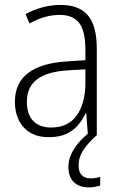

<svg xmlns="http://www.w3.org/2000/svg" viewBox="-20 -561 498 799"><path d="M231.9 -540.5Q309.6 -540.5 346.2 -496.8Q382.8 -453.1 382.8 -357.9V0H345.7L338.9 -89.4H336.4Q323.2 -61.5 303.7 -39.1Q284.2 -16.6 255.1 -3.4Q226.1 9.8 183.1 9.8Q136.7 9.8 105.5 -9.3Q74.2 -28.3 58.1 -61.3Q42 -94.2 42 -136.7Q42 -215.8 97.2 -257.3Q152.3 -298.8 255.4 -305.2L335.4 -310.5V-352.1Q335.4 -432.6 309.3 -465.8Q283.2 -499 228.5 -499Q198.2 -499 167.2 -490.5Q136.2 -481.9 102.5 -463.4L86.4 -502.4Q118.7 -520 155.8 -530.3Q192.9 -540.5 231.9 -540.5ZM335.4 -272.5 260.3 -268.1Q176.3 -262.7 134 -230.7Q91.8 -198.7 91.8 -137.2Q91.8 -85 118.4 -57.6Q145 -30.3 192.4 -30.3Q263.7 -30.3 299.6 -81.1Q335.4 -131.8 335.4 -217.8ZM307.1 127.4Q307.1 153.8 319.8 167.5Q332.5 181.2 356.4 181.2Q368.7 181.2 379.6 179.4Q390.6 177.7 397 175.8V211.4Q388.7 213.9 376.5 216.3Q364.3 218.8 349.6 218.8Q309.6 218.8 287.1 196.8Q264.6 174.8 264.6 133.8Q264.6 107.4 275.6 82.3Q286.6 57.1 306.6 33.4Q326.7 9.8 354.5 -11.7L384.3 0Q348.1 31.7 327.6 62.3Q307.1 92.8 307.1 127.4Z"/></svg>

Font: Open Sans SemiCondensed Light
Style: Regular
Weight: 300
Width: 4
Designer: Monotype Design Team
Foundry: Monotype Imaging Inc.
Version: Version 3.000